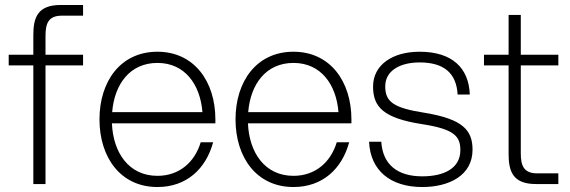

<svg xmlns="http://www.w3.org/2000/svg" viewBox="-20 -740 2290 772"><path d="M114 -599V-520H15V-477H114V0H163V-477H314V-520H163V-596C163 -645 174 -677 229 -677H314V-720H224C131 -720 114 -669 114 -599Z M613 12C730 12 808 -61 837 -168H787C763 -88 701 -33 613 -33C498 -33 435 -126 430 -244H846V-260C846 -412 761 -532 613 -532C464 -532 380 -412 380 -260C380 -108 464 12 613 12ZM431 -289C440 -401 502 -487 613 -487C723 -487 785 -401 794 -289Z M1160 12C1277 12 1355 -61 1384 -168H1334C1310 -88 1248 -33 1160 -33C1045 -33 982 -126 977 -244H1393V-260C1393 -412 1308 -532 1160 -532C1011 -532 927 -412 927 -260C927 -108 1011 12 1160 12ZM978 -289C987 -401 1049 -487 1160 -487C1270 -487 1332 -401 1341 -289Z M1678 12C1785 12 1880 -34 1880 -138C1880 -217 1840 -261 1690 -286C1562 -306 1529 -330 1529 -393C1529 -456 1589 -489 1667 -489C1764 -489 1815 -447 1820 -360H1869C1865 -467 1798 -532 1667 -532C1558 -532 1480 -479 1480 -392C1480 -309 1523 -265 1676 -241C1807 -221 1831 -192 1831 -136C1831 -63 1765 -31 1678 -31C1577 -31 1519 -79 1513 -170H1464C1469 -56 1548 12 1678 12Z M2025 -680V-520H1926V-477H2025V-121C2025 -51 2042 0 2135 0H2225V-43H2140C2085 -43 2074 -75 2074 -124V-477H2225V-520H2074V-680Z"/></svg>

Font: Aspekta 200
Style: Regular
Weight: 200
Designer: Ivo Dolenc
Version: Version 2.000